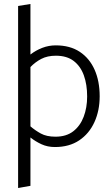

<svg xmlns="http://www.w3.org/2000/svg" viewBox="-20 -726 556 965"><path d="M260 -498Q332 -498 381 -465.5Q430 -433 455.5 -375.5Q481 -318 481 -242Q481 -170 454.5 -112Q428 -54 378 -20.5Q328 13 256 13Q219 13 188.5 -1Q158 -15 133 -35V208L71 219V-696L133 -706V-452Q160 -473 192.5 -485.5Q225 -498 260 -498ZM259 -39Q313 -39 348 -66Q383 -93 400.5 -139Q418 -185 418 -241Q418 -301 401.5 -347Q385 -393 350.5 -419.5Q316 -446 261 -446Q218 -446 187.5 -430Q157 -414 133 -389V-91Q156 -71 185 -55Q214 -39 259 -39Z"/></svg>

Font: Catamaran Light
Style: Regular
Weight: 300
Designer: Pria Ravichandran
Version: Version 2.000